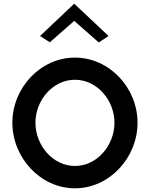

<svg xmlns="http://www.w3.org/2000/svg" viewBox="-20 -1017 816 1040"><path d="M197 -822 250 -788 382 -904 515 -787 568 -822 382 -997ZM172 -352C172 -474 266 -585 386 -585C506 -585 600 -474 600 -352C600 -230 506 -118 386 -118C266 -118 172 -230 172 -352ZM47 -352C47 -163 199 3 386 3C573 3 725 -163 725 -352C725 -541 573 -705 386 -705C199 -705 47 -541 47 -352Z"/></svg>

Font: Bluebird
Style: Li
Weight: 300
Designer: Jasper
Foundry: Cannot Into Space Fonts
Version: Version 0.98